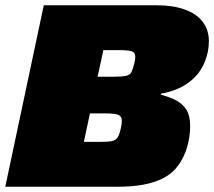

<svg xmlns="http://www.w3.org/2000/svg" viewBox="-21 -708 812 728"><path d="M-1 0 145 -688H573Q635 -688 679.5 -672Q724 -656 747.5 -625.5Q771 -595 771 -552Q771 -531 767 -511.5Q763 -492 756 -475Q737 -426 693.5 -394.5Q650 -363 589 -353V-349Q623 -340 647.5 -327Q672 -314 686 -291.5Q700 -269 700 -230Q700 -209 697 -189Q694 -169 688.5 -150.5Q683 -132 675 -115Q663 -89 644 -67.5Q625 -46 595 -31Q565 -16 523.5 -8Q482 0 425 0ZM297 -170H357Q388 -170 403 -173Q418 -176 425 -187Q432 -198 437 -221Q439 -229 440 -237Q441 -245 441 -250Q441 -267 428 -272.5Q415 -278 379 -278H320ZM349 -417H408Q442 -417 457 -420.5Q472 -424 477.5 -435Q483 -446 488 -467Q490 -475 491 -481Q492 -487 492 -492Q492 -509 478.5 -513.5Q465 -518 430 -518H371Z"/></svg>

Font: Saira Expanded Black
Style: Italic
Weight: 900
Width: 7
Italic angle: -12°
Designer: Hector Gatti with collaboration of the Omnibus-Type team
Foundry: Omnibus-Type
Version: Version 1.101